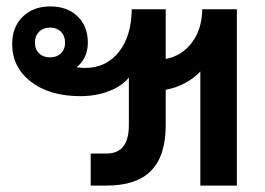

<svg xmlns="http://www.w3.org/2000/svg" viewBox="-20 -579 827 599"><path d="M719 -550V0H605V-356Q586 -335 556.5 -319.5Q527 -304 497 -299V-188Q497 -93 451.5 -46.5Q406 0 312 0H263V-100H312Q382 -100 382 -188V-337Q360 -310 319.5 -294.5Q279 -279 231 -279Q135 -279 76.5 -324Q18 -369 18 -442Q18 -495 51 -527Q84 -559 137 -559Q190 -559 222 -528Q254 -497 254 -446Q254 -398 219 -369Q235 -367 245 -367Q311 -367 350.5 -416.5Q390 -466 391 -550H497V-395Q548 -405 579 -446.5Q610 -488 611 -550ZM89 -446Q89 -425 102 -412.5Q115 -400 136 -400Q157 -400 170 -412.5Q183 -425 183 -446Q183 -467 170 -480Q157 -493 136 -493Q115 -493 102 -480Q89 -467 89 -446Z"/></svg>

Font: Bai Jamjuree SemiBold
Style: Regular
Weight: 600
Version: Version 1.000; ttfautohint (v1.6)